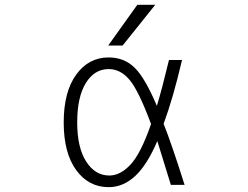

<svg xmlns="http://www.w3.org/2000/svg" viewBox="-20 -774 1040 805"><path d="M613.3 -253.9Q561.5 -393.6 523.4 -439Q485.4 -484.4 435.5 -484.4Q376 -484.4 339.8 -425.8Q303.7 -367.2 303.7 -260.7Q303.7 -155.3 341.3 -96.7Q378.9 -38.1 438.5 -38.1Q484.4 -38.1 527.3 -84Q570.3 -129.9 613.3 -253.9ZM555.7 -753.9H630.9L494.1 -583H433.6ZM688.5 -522.5H743.2Q706.1 -363.3 666 -254.9Q698.2 -174.8 753.9 1H696.3Q657.2 -127 639.6 -182.6Q596.7 -82 546.4 -35.6Q496.1 10.7 435.5 10.7Q351.6 10.7 299.3 -61Q247.1 -132.8 247.1 -260.7Q247.1 -388.7 299.3 -460.9Q351.6 -533.2 435.5 -533.2Q500 -533.2 543.9 -490.7Q587.9 -448.2 637.7 -330.1Q659.2 -400.4 688.5 -522.5Z"/></svg>

Font: GenEi Gothic M Light
Style: Regular
Weight: 300
Designer: o_tamon (Modified); [Source Han Sans]
Ryoko NISHIZUKA  (kana & ideographs); Paul D. Hunt (Latin, Greek & Cyrillic); Wenl
Version: Version 1.1a;Original Version 1.004